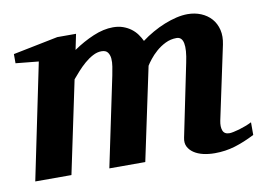

<svg xmlns="http://www.w3.org/2000/svg" viewBox="-61 -591 949 694"><g transform="rotate(-10 413.0 -244.0)"><path d="M823.2 -28.8Q785.2 -9.3 749.8 1.5Q714.4 12.2 675.8 12.2Q652.8 12.2 633.1 7.6Q613.3 2.9 599.1 -6.6Q585 -16.1 578.1 -29.8Q571.3 -43.5 575.2 -62L629.9 -328.1Q649.9 -421.9 610.8 -421.9Q588.9 -421.9 569.6 -412.4Q550.3 -402.8 535.4 -389.6Q520.5 -376.5 509.8 -362.8Q499 -349.1 494.1 -340.8L421.9 0H290L358.9 -329.1Q361.8 -343.8 364.5 -360.1Q367.2 -376.5 366 -390.1Q364.7 -403.8 357.9 -412.8Q351.1 -421.9 335 -421.9Q319.3 -421.9 303.2 -413.3Q287.1 -404.8 272.5 -392.1Q257.8 -379.4 244.9 -365Q231.9 -350.6 222.2 -338.9L150.9 0H18.1L106 -424.8L22 -433.1V-466.8L187 -500H255.9L244.1 -442.9Q280.3 -467.8 318.4 -483.9Q356.4 -500 391.1 -500Q411.6 -500 428 -494.1Q444.3 -488.3 457 -478.8Q469.7 -469.2 478.5 -457Q487.3 -444.8 493.2 -432.1Q512.7 -446.8 534.7 -459.2Q556.6 -471.7 579.1 -480.7Q601.6 -489.7 623.5 -494.9Q645.5 -500 665 -500Q691.4 -500 713.9 -490.7Q736.3 -481.4 751.5 -464.4Q766.6 -447.3 772.5 -423.1Q778.3 -398.9 772 -369.1L714.8 -100.1Q710.4 -78.6 715.8 -64.2Q721.2 -49.8 740.2 -49.8Q745.1 -49.8 754.9 -51.8Q764.6 -53.7 776.4 -57.1Q788.1 -60.5 800.3 -65.2Q812.5 -69.8 823.2 -75.2Z"/></g></svg>

Font: Charis SIL CyrE
Style: Bold Italic
Weight: 700
Italic angle: -11°
Foundry: SIL International
Version: Version 5.000